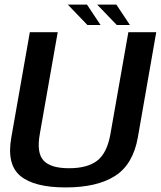

<svg xmlns="http://www.w3.org/2000/svg" viewBox="-20 -816 704 840"><path d="M267 4Q404.5 4 483.2 -46.2Q562 -96.5 583 -214.5L663.5 -675H541.5L463 -229Q448.5 -147 405.8 -113.5Q363 -80 282 -80Q201.5 -80 170.5 -113.8Q139.5 -147.5 154 -229L232.5 -675H110.5L29.5 -214.5Q8.5 -96.5 69.2 -46.2Q130 4 267 4ZM491 -706.5H548.5L489 -796H405ZM362.5 -706.5H420L360.5 -796H276.5Z"/></svg>

Font: Anybody Thin Medium
Style: Italic
Weight: 500
Italic angle: -10°
Version: Version 1.113;gftools[0.9.25]